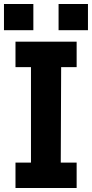

<svg xmlns="http://www.w3.org/2000/svg" viewBox="-28 -947 463 967"><path d="M-8 -795V-927H140V-795ZM267 -795V-927H415V-795ZM50 0V-128H128V-609H50V-737H358V-609H280L278 -128H358V0Z"/></svg>

Font: Tomorrow SemiBold
Style: Regular
Weight: 600
Designer: Tony de Marco, Monica Rizzolli
Foundry: Just in Type
Version: Version 2.002